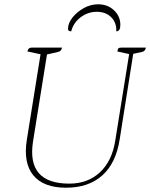

<svg xmlns="http://www.w3.org/2000/svg" viewBox="-20 -863 700 895"><path d="M288 12Q183 12 135.5 -45.5Q88 -103 105 -211L169 -610L108 -623Q111 -641 127 -641H269Q266 -624 251 -621L199 -609L134 -204Q103 -7 303 -7Q389 -7 445.5 -59.5Q502 -112 517 -206L582 -611L527 -623Q529 -634 532 -637.5Q535 -641 545 -641H660Q657 -624 642 -621L601 -612L538 -214Q521 -103 457 -45.5Q393 12 288 12ZM437 -843Q482 -843 511.5 -815Q541 -787 541 -747Q541 -717 522 -717Q524 -757 498.5 -782.5Q473 -808 431 -808Q390 -808 356 -782.5Q322 -757 312 -717Q297 -717 297 -728Q297 -755 318 -781.5Q339 -808 371 -825.5Q403 -843 437 -843Z"/></svg>

Font: Petrona Thin
Style: Italic
Weight: 100
Italic angle: -9°
Designer: Ringo R. Seeber
Foundry: Ringo R. Seeber
Version: Version 2.001; ttfautohint (v1.8.3)